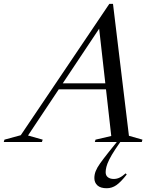

<svg xmlns="http://www.w3.org/2000/svg" viewBox="-98 -735 809 994"><path d="M188.5 -272.5 199 -303.5H530L519.5 -272.5ZM569.5 -32 639.5 -12 636 0H393L396.5 -12L478 -31L413 -607H429L47 -33.5L123 -12L119 0H-78.5L-75 -12L9.5 -35L468 -715H487ZM449 156.5Q449 174 460.8 182.8Q472.5 191.5 491 191.5Q506 191.5 520.2 185Q534.5 178.5 552.5 162.5L558 168.5Q527.5 207.5 504.5 223.5Q481.5 239.5 454.5 239.5Q422.5 239.5 406.5 225Q390.5 210.5 390.5 187Q390.5 168.5 397.5 150.8Q404.5 133 420.5 110.5Q436.5 88 463.5 54L533 -32.5H547L499.5 37Q478.5 69 467.5 91.2Q456.5 113.5 452.8 129Q449 144.5 449 156.5Z"/></svg>

Font: Newsreader 60pt
Style: Italic
Weight: 400
Italic angle: -17°
Designer: Hugues Gentile
Foundry: Production Type
Version: Version 1.003